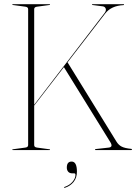

<svg xmlns="http://www.w3.org/2000/svg" viewBox="-20 -720 653 921"><path d="M144 -24Q144 -13.5 158 -12L217 -4Q220 -4 220 -2Q220 0 217 0H42Q39 0 39 -2Q39 -4 42 -4L101 -12Q115 -13.5 115 -24V-676Q115 -686.5 101 -688L42 -696Q39 -696 39 -698Q39 -700 42 -700H217Q220 -700 220 -698Q220 -696 217 -696L158 -688Q144 -686.5 144 -676V-217.5L482 -658Q490.5 -669.5 487 -678.8Q483.5 -688 473.5 -689.5L424 -696Q421 -697 421 -698.5Q421 -700 423.5 -700H573Q575 -700 575 -698Q575 -695.5 572.5 -695.5Q513.5 -692.5 484.5 -655L304 -421L538.5 -41Q548.5 -24.5 563.5 -16.8Q578.5 -9 609 -6Q613 -6 613 -3Q613 0 609 0H438Q436 0 436 -2.5Q436 -5 439 -5L501.5 -12Q524 -14.5 509 -38.5L286.5 -398L144 -213.5ZM327 111.5Q314 111.5 307.2 103.8Q300.5 96 300.5 84Q300.5 55 323.5 55Q349 55 349 103.5Q349 133 333 152.8Q317 172.5 292 180.5Q288 182 287.5 180Q286.5 178 289 177Q314 168.5 328 151.8Q342 135 342 119Q342 111.5 336 111.5Z"/></svg>

Font: Fraunces 144pt Thin
Style: Regular
Weight: 100
Version: Version 1.000;[f99f86859]